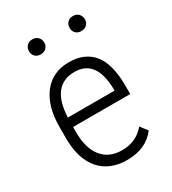

<svg xmlns="http://www.w3.org/2000/svg" viewBox="-171 -777 785 877"><g transform="rotate(-30 221.5 -338.0)"><path d="M347.2 -306.6Q343.3 -460 230.5 -460Q169.9 -460 136.7 -418Q104.5 -376 101.1 -294.4H347.2ZM239.3 9.3Q148.9 9.3 97.7 -48.8Q47.4 -106.9 46.4 -213.9V-274.9Q46.4 -385.3 95.2 -448.2Q144.5 -511.2 230.5 -511.2Q313.5 -511.2 357.4 -457.5Q400.4 -404.3 401.4 -294.4V-246.1V-245.1H399.9H100.1V-218.3Q100.1 -132.8 137.2 -86.9Q174.3 -41 241.7 -41Q315.9 -41 361.8 -94.7L362.8 -95.7L363.8 -94.7L390.6 -60.1L391.6 -59.6L391.1 -58.6Q366.2 -24.9 328.1 -7.8Q290 9.3 239.3 9.3ZM312.5 -644.5Q312.5 -661.6 323.2 -673.1Q334 -684.6 352.5 -684.6Q371.1 -684.6 382.1 -673.1Q393.1 -661.6 393.1 -644.5Q393.1 -627.9 382.1 -616.7Q371.1 -605.5 352.5 -605.5Q334 -605.5 323.2 -616.7Q312.5 -627.9 312.5 -644.5ZM98.6 -645Q98.6 -662.1 109.4 -673.6Q120.1 -685.1 138.7 -685.1Q157.2 -685.1 168.2 -673.6Q179.2 -662.1 179.2 -645Q179.2 -628.4 168.2 -617.2Q157.2 -606 138.7 -606Q120.1 -606 109.4 -617.2Q98.6 -628.4 98.6 -645Z"/></g></svg>

Font: MAUL Condensed Light
Style: Light
Weight: 300
Designer: MAUL
Version: Version 2.137; 2017; ttfautohint (v1.8.3)